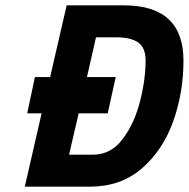

<svg xmlns="http://www.w3.org/2000/svg" viewBox="-20 -700 708 720"><path d="M668 -473Q668 -353 629.5 -245Q591 -137 512 -68.5Q433 0 317 0H73L136 -275H82L111 -411H168L230 -680H444Q668 -680 668 -473ZM526 -473Q526 -521 498.5 -540.5Q471 -560 416 -560H340L306 -411H414L384 -275H275L239 -120H329Q396 -120 440 -178.5Q484 -237 505 -319.5Q526 -402 526 -473Z"/></svg>

Font: Cairo
Style: Bold Italic
Weight: 700
Italic angle: -13°
Designer: Mohamed Gaber, Accademia di Belle Arti di Urbino and others
Foundry: Kief Type Foundry, Accademia di Belle Arti di Urbino and others
Version: Version 3.011